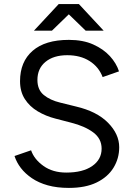

<svg xmlns="http://www.w3.org/2000/svg" viewBox="-20 -907 654 939"><path d="M317 12Q259 12 214 -0.5Q169 -13 136 -35.5Q103 -58 82 -85.5Q61 -113 51 -144L132 -172Q147 -128 192.5 -95.5Q238 -63 304 -63Q385 -63 431 -95Q477 -127 477 -180Q477 -229 436 -259.5Q395 -290 328 -307L251 -327Q204 -339 164.5 -362.5Q125 -386 101.5 -422.5Q78 -459 78 -510Q78 -605 139.5 -658.5Q201 -712 317 -712Q386 -712 436 -689.5Q486 -667 517.5 -632.5Q549 -598 562 -558L482 -530Q463 -580 418 -608.5Q373 -637 309 -637Q242 -637 202.5 -604.5Q163 -572 163 -516Q163 -468 194 -442.5Q225 -417 275 -405L352 -386Q454 -362 508.5 -306.5Q563 -251 563 -187Q563 -132 535 -86.5Q507 -41 452.5 -14.5Q398 12 317 12ZM399 -757 268 -884V-887H366L487 -757ZM146 -757 267 -887H365V-884L234 -757Z"/></svg>

Font: Figtree Light
Style: Regular
Weight: 400
Version: Version 2.002